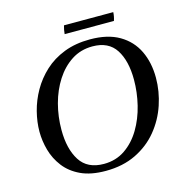

<svg xmlns="http://www.w3.org/2000/svg" viewBox="-119 -935 1027 1061"><g transform="rotate(-15 394.0 -404.5)"><path d="M757 -412Q757 -334 731.5 -258Q706 -182 655.5 -120.5Q605 -59 530 -22.5Q455 14 357 14Q272 14 214.5 -13Q157 -40 122.5 -85Q88 -130 73 -183.5Q58 -237 58 -290Q58 -345 73 -404Q88 -463 119 -517.5Q150 -572 197.5 -616Q245 -660 310.5 -685.5Q376 -711 459 -711Q560 -711 626 -672.5Q692 -634 724.5 -566.5Q757 -499 757 -412ZM637 -433Q637 -541 595.5 -605.5Q554 -670 462 -670Q395 -670 342.5 -636Q290 -602 253 -544.5Q216 -487 197 -415.5Q178 -344 178 -268Q178 -159 220.5 -92.5Q263 -26 357 -26Q426 -26 478.5 -62Q531 -98 566.5 -157.5Q602 -217 619.5 -289Q637 -361 637 -433ZM341 -823H623Q622 -799 614 -775H332Q334 -799 341 -823Z"/></g></svg>

Font: Tiro Devanagari Sanskrit
Style: Italic
Weight: 400
Italic angle: -11°
Designer: Devanagari: John Hudson & Fiona Ross, assisted by Paul Hanslow. Latin: John Hudson with Paul Hanslow, assisted by Kaja S
Foundry: Tiro Typeworks Ltd.
Version: Version 1.52